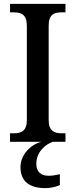

<svg xmlns="http://www.w3.org/2000/svg" viewBox="-20 -734 391 994"><path d="M32 0H195C138 14 86 68 86 130C86 206 133 240 216 240C236 240 271 234 290 224V168C268 173 248 176 232 176C195 176 168 158 168 115C168 52 215 13 254 0H319V-44H298C261 -44 232 -56 232 -112V-601C232 -659 260 -670 298 -670H319V-714H32V-670H53C89 -670 119 -659 119 -601V-112C119 -55 89 -44 53 -44H32Z"/></svg>

Font: Noto Serif Devanagari SemiCondensed Medium
Style: Regular
Weight: 500
Width: 4
Designer: Universal Thirst, Indian Type Foundry and the Monotype Design Team
Foundry: Monotype Imaging Inc.
Version: Version 2.004